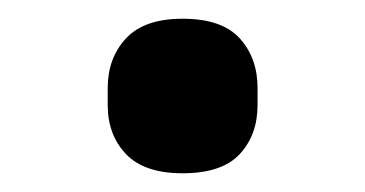

<svg xmlns="http://www.w3.org/2000/svg" viewBox="-20 -406 390 205"><path d="M175 -221Q134 -221 114.5 -241.5Q95 -262 95 -294V-312Q95 -344 114.5 -365Q134 -386 175 -386Q217 -386 236 -365Q255 -344 255 -312V-294Q255 -262 236 -241.5Q217 -221 175 -221Z"/></svg>

Font: IBM Plex Arabic SemiBold
Style: Regular
Weight: 600
Designer: Mike Abbink, Paul van der Laan, Pieter van Rosmalen, Wael Morcos, Khajak Apelian
Foundry: Bold Monday
Version: Version 1.0